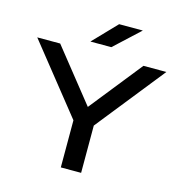

<svg xmlns="http://www.w3.org/2000/svg" viewBox="-134 -1084 1140 1205"><g transform="rotate(15 435.5 -481.5)"><path d="M370 -358H502V0H370ZM165 -750 471 -366H400L706 -750H855L478 -277L394 -276L16 -750ZM645 -963 481 -811H345L491 -963Z"/></g></svg>

Font: Unbounded Variable
Style: Regular
Weight: 400
Designer: Luke Prowse, Jean-Baptiste Morizot, Fátima Lázaro, Florian Runge
Foundry: NaN
Version: Version 1.600;FEAKit 1.0